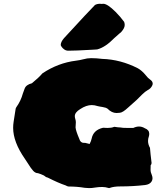

<svg xmlns="http://www.w3.org/2000/svg" viewBox="-20 -947 872 1005"><path d="M446.8 37.6Q435.1 37.6 423.3 36.1Q382.8 29.3 339.4 29.3Q331.1 28.3 324.7 23.9Q284.2 10.3 229.5 -17.6Q220.2 -19 210 -28.3Q192.9 -36.6 178.7 -40.5Q165.5 -40.5 154.1 -52.5Q142.6 -64.5 126 -91.8L109.9 -116.2Q48.8 -204.1 48.8 -277.8Q48.8 -293.9 51.3 -309.6L61.5 -375Q62 -380.9 65.4 -385.7Q89.4 -419.4 99.6 -457.5L108.9 -482.9Q116.2 -503.4 147 -511.2Q181.6 -539.1 202.1 -563Q283.7 -617.7 377.9 -629.4Q397.5 -631.8 416 -636.7Q436.5 -642.6 457 -642.6Q484.9 -642.6 515.6 -638.7Q610.8 -635.7 701.2 -589.8Q722.7 -578.1 744.1 -551.8Q753.4 -539.1 766.4 -530Q779.3 -521 779.3 -509.3Q779.3 -504.9 777.3 -500.5Q770 -483.4 752 -474.6Q740.2 -468.3 722.7 -451.2L695.8 -424.3L650.4 -383.8Q622.6 -357.9 607.4 -356.7Q592.3 -355.5 589.8 -355.5Q564.9 -355.5 542.5 -378.4Q536.6 -383.3 522 -385.7Q519 -386.2 514.9 -387.2Q510.7 -388.2 504.2 -388.9Q497.6 -389.6 491.2 -391.6Q475.1 -397 460.4 -397Q431.6 -397 399.9 -376Q371.6 -358.9 371.6 -338.9Q371.6 -332 374.3 -323.7Q377 -315.4 377 -306.6Q376 -293.5 375.5 -279.8Q377 -262.2 395 -220.2Q400.9 -199.2 418.5 -199.2H425.8Q428.2 -199.2 449.2 -193.4Q457.5 -210 459.5 -220.7Q468.3 -266.6 519.5 -278.3L543 -277.3Q563.5 -277.3 576.7 -282.7L579.1 -283.2Q599.6 -279.8 610.4 -279.8Q618.2 -277.3 649.4 -277.3H677.7Q693.4 -284.7 707.5 -284.7Q723.6 -284.7 737.8 -275.9Q761.2 -267.1 761.2 -246.6Q761.2 -240.2 759.3 -233.4Q754.9 -221.2 754.9 -209.5Q754.9 -190.9 765.1 -172.9Q767.1 -144.5 773.4 -94.2Q773.4 -86.9 768.6 -82L768.1 -58.1Q768.1 -45.4 774.9 -30.3Q778.3 -21.5 778.3 -13.7Q778.3 -4.4 772.9 3.9Q763.2 18.6 739.3 21.5Q676.8 28.8 610.4 28.8Q575.7 28.8 554.7 36.6Q553.2 37.6 551.3 37.6L548.8 37.1Q531.2 31.7 515.1 31.7Q496.6 31.7 478 34.7Q461.9 37.6 446.8 37.6ZM337.9 -681.6Q325.7 -681.6 316.7 -688Q307.6 -694.3 302.7 -701.7Q297.9 -709 297.9 -711.4Q297.9 -727.5 314.9 -747.1L319.8 -752.4Q446.8 -890.6 477.1 -920.9Q488.3 -927.2 503.4 -927.2Q508.8 -927.2 514.6 -926.3L515.1 -926.8Q515.6 -926.8 520.5 -927.2Q542.5 -927.2 585 -884.8Q609.4 -860.4 629.9 -832.5Q632.8 -823.7 632.8 -816.4Q632.8 -800.3 615.7 -780.8Q612.8 -776.9 607.9 -773.9L578.6 -748Q531.7 -699.7 489.3 -688.5Q487.3 -688 484.4 -688L459.5 -686.5Q375.5 -681.6 337.9 -681.6Z"/></svg>

Font: Kaph
Style: Regular
Weight: 400
Designer: GGBotNet
Foundry: f0n7.com
Version: 1.10